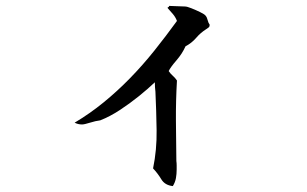

<svg xmlns="http://www.w3.org/2000/svg" viewBox="-20 -576 1040 651"><path d="M691 -492Q691 -486 687.5 -483Q684 -480 679 -477Q660 -465 645 -447.5Q630 -430 609 -419Q598 -394 578 -371Q558 -348 552 -335Q558 -326 566 -319Q574 -312 580 -303Q576 -235 576.5 -166.5Q577 -98 578 -30Q579 -23 579 -15.5Q579 -8 579 -1Q579 14 576.5 28Q574 42 566 55Q539 52 527 32Q515 12 499 -5Q512 -68 511 -134.5Q510 -201 507 -265Q506 -273 505.5 -281Q505 -289 505 -297Q482 -275 451 -250Q420 -225 386.5 -203Q353 -181 320 -168Q304 -166 285 -160Q266 -154 258 -154Q245 -154 233 -160Q285 -191 331.5 -229Q378 -267 420 -310Q464 -355 503.5 -404.5Q543 -454 580 -505Q575 -518 566.5 -528Q558 -538 549 -548Q547 -551 551 -552Q554 -553 553 -556Q566 -556 579.5 -555Q593 -554 607 -554Q614 -554 629 -548Q644 -542 658.5 -535Q673 -528 677 -523Q682 -517 684 -508Q686 -499 691 -492Z"/></svg>

Font: Yuji Syuku
Style: Regular
Weight: 400
Designer: Kataoka Yuji
Foundry: Kinuta Font Factory
Version: Version 3.002